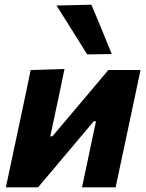

<svg xmlns="http://www.w3.org/2000/svg" viewBox="-20 -797 623 817"><path d="M5 0Q16.5 -53.5 27 -103.5Q37.5 -153.5 51 -216L61.5 -265.5Q77 -340 88.5 -393Q99.5 -445.5 110.5 -499L254.5 -503.5Q244.5 -455.5 235 -409.5Q225 -363.5 211.5 -299L194 -217H203L309.5 -343Q341 -380.5 374.5 -420Q408 -459.5 441 -499H578Q566.5 -445 555.5 -393Q544.5 -341 528.5 -265.5L518 -216Q504.5 -153.5 494 -103.5Q483.5 -53 472 0H329Q339.5 -50.5 349.5 -96.5Q359 -142 371 -199L388.5 -281H379L277 -160Q243.5 -120.5 209.8 -80.2Q176 -40 142 0ZM351 -565.5Q320 -616 287 -668Q254 -720 220.5 -773.5L369 -777Q390.5 -724.5 412.5 -672.5Q434 -620 455.5 -567Z"/></svg>

Font: Heraclito
Style: Bold Italic
Weight: 700
Italic angle: -12°
Designer: Kostas Bartsokas (font) & Cristiano Sobral (main changes)
Foundry: Kostas Bartsokas (font) & Cristiano Sobral (main changes)
Version: Version 1.00;July 8, 2020;FontCreator 13.0.0.2655 64-bit